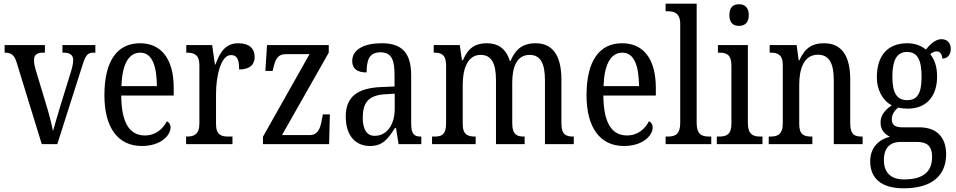

<svg xmlns="http://www.w3.org/2000/svg" viewBox="-20 -780 5174 1039"><path d="M70 -442 206 0H290L423 -417C442 -479 452 -495 485 -495H496V-536H318V-495H326C358 -495 376 -482 376 -456C376 -437 372 -418 363 -389L307 -208C290 -152 274 -97 267 -71C260 -105 244 -170 228 -220L172 -406C167 -423 164 -439 164 -455C164 -480 178 -495 211 -495H223V-536H5V-495C40 -495 57 -484 70 -442Z M747 10C854 10 903 -50 903 -90C903 -108 893 -119 883 -124C862 -83 823 -47 764 -47C682 -47 637 -114 636 -263H920V-305C920 -463 851 -546 738 -546C615 -546 545 -452 545 -264C545 -90 618 10 747 10ZM829 -314H637C641 -430 675 -495 739 -495C804 -495 828 -422 829 -314Z M987 0H1238V-41H1216C1179 -41 1149 -49 1149 -108V-273C1149 -362 1173 -482 1230 -482C1263 -482 1274 -459 1274 -404C1333 -404 1358 -431 1358 -472C1358 -517 1329 -546 1270 -546C1198 -546 1169 -494 1146 -431H1143L1128 -536H988V-495H991C1028 -495 1059 -486 1059 -427V-113C1059 -50 1028 -41 990 -41H987Z M1403 0H1761L1765 -161H1727L1722 -134C1713 -81 1699 -49 1655 -49H1506L1759 -495V-536H1425L1416 -396H1455L1458 -407C1470 -459 1481 -487 1529 -487H1655L1403 -40Z M1982 10C2054 10 2080 -31 2117 -87H2123L2137 0H2260V-41H2257C2219 -41 2205 -57 2205 -113V-372C2205 -499 2151 -546 2045 -546C1952 -546 1886 -513 1886 -450C1886 -408 1913 -388 1964 -388C1964 -452 1976 -497 2039 -497C2104 -497 2115 -447 2115 -373V-312L2045 -309C1914 -304 1851 -256 1851 -150C1851 -41 1908 10 1982 10ZM2008 -45C1963 -45 1943 -82 1943 -144C1943 -223 1973 -265 2065 -270L2116 -273V-191C2116 -106 2074 -45 2008 -45Z M2318 0H2554V-41H2552C2514 -41 2484 -49 2484 -108V-321C2484 -407 2510 -483 2581 -483C2642 -483 2664 -433 2664 -346V0H2819V-41H2816C2778 -41 2752 -50 2752 -113V-334C2752 -414 2775 -483 2846 -483C2907 -483 2929 -433 2929 -346V0H3085V-41H3083C3044 -41 3018 -50 3018 -113V-349C3018 -486 2966 -546 2878 -546C2820 -546 2773 -524 2743 -450H2739C2717 -522 2670 -546 2615 -546C2555 -546 2515 -524 2485 -454H2480L2468 -536H2327V-495H2329C2367 -495 2394 -486 2394 -426V-113C2394 -50 2369 -41 2331 -41H2318Z M3356 10C3463 10 3512 -50 3512 -90C3512 -108 3502 -119 3492 -124C3471 -83 3432 -47 3373 -47C3291 -47 3246 -114 3245 -263H3529V-305C3529 -463 3460 -546 3347 -546C3224 -546 3154 -452 3154 -264C3154 -90 3227 10 3356 10ZM3438 -314H3246C3250 -430 3284 -495 3348 -495C3413 -495 3437 -422 3438 -314Z M3582 0H3829V-41H3818C3778 -41 3750 -52 3750 -115V-760H3582V-719H3593C3627 -719 3661 -710 3661 -651V-115C3661 -52 3633 -41 3593 -41H3582Z M3979 -640C4008 -640 4032 -655 4032 -698C4032 -742 4008 -757 3979 -757C3949 -757 3927 -742 3927 -698C3927 -655 3949 -640 3979 -640ZM3859 0H4106V-41H4096C4055 -41 4027 -52 4027 -115V-536H3865V-495H3873C3912 -495 3938 -484 3938 -425V-110C3938 -51 3910 -41 3870 -41H3859Z M4140 0H4376V-41H4371C4333 -41 4305 -49 4305 -108V-321C4305 -405 4329 -484 4406 -484C4470 -484 4492 -432 4492 -346V0H4648V-41H4644C4606 -41 4581 -50 4581 -113V-349C4581 -486 4529 -546 4439 -546C4379 -546 4337 -524 4306 -454H4302L4291 -536H4145V-495H4150C4187 -495 4216 -486 4216 -427V-113C4216 -50 4186 -41 4148 -41H4140Z M4870 239C5027 239 5100 167 5100 54C5100 -26 5059 -91 4955 -91H4863C4824 -91 4806 -104 4806 -134C4806 -164 4824 -185 4841 -198C4853 -194 4877 -192 4891 -192C4999 -192 5051 -265 5051 -365C5051 -425 5035 -460 5014 -487C5025 -496 5035 -502 5050 -502C5068 -502 5079 -483 5079 -463C5111 -463 5125 -488 5125 -516C5125 -544 5109 -568 5075 -568C5036 -568 5006 -530 4990 -512C4968 -531 4933 -546 4891 -546C4780 -546 4725 -476 4725 -361C4725 -295 4756 -235 4806 -210C4770 -186 4745 -157 4745 -117C4745 -74 4771 -52 4796 -40C4740 -27 4689 15 4689 93C4689 185 4749 239 4870 239ZM4889 -238C4833 -238 4809 -278 4809 -364C4809 -454 4833 -499 4888 -499C4945 -499 4967 -456 4967 -365C4967 -277 4946 -238 4889 -238ZM4872 191C4793 191 4763 146 4763 87C4763 8 4809 -12 4854 -12H4941C4995 -12 5024 8 5024 69C5024 137 4990 191 4872 191Z"/></svg>

Font: Noto Serif Ethiopic Cn
Style: Regular
Weight: 400
Width: 3
Designer: Monotype Design Team
Foundry: Monotype Imaging Inc.
Version: Version 2.102